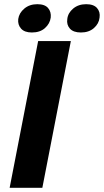

<svg xmlns="http://www.w3.org/2000/svg" viewBox="-20 -896 496 916"><path d="M26 0 162 -700H318L182 0ZM132 -741Q97 -741 80.5 -759.5Q64 -778 67 -805Q71 -834 96 -855Q121 -876 158 -876Q194 -876 209.5 -857.5Q225 -839 222 -812Q218 -783 194.5 -762Q171 -741 132 -741ZM366 -741Q330 -741 313.5 -759.5Q297 -778 301 -805Q304 -834 329 -855Q354 -876 391 -876Q427 -876 443 -857.5Q459 -839 455 -812Q452 -783 428 -762Q404 -741 366 -741Z"/></svg>

Font: REM SemiBold
Style: Italic
Weight: 600
Italic angle: -11°
Designer: Octavio Pardo
Foundry: Ashler Design
Version: Version 1.005;gftools[0.9.28]